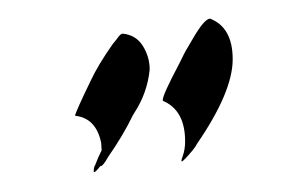

<svg xmlns="http://www.w3.org/2000/svg" viewBox="-20 -565 322 201"><path d="M78.6 -384.8Q78.1 -384.8 78.1 -385.7Q78.1 -390.1 79.6 -392.1Q82.5 -399.9 86.4 -407.7L85.9 -415.5Q80.6 -441.4 58.6 -443.8Q58.6 -446.8 75.2 -481Q83 -497.6 98.1 -519L102.1 -523.9Q106 -529.8 108.4 -529.8Q122.6 -528.3 129.6 -516.8Q136.7 -505.4 136.7 -492.2Q134.3 -467.8 120.6 -446.8L119.1 -444.3Q108.4 -422.4 93.3 -400.9Q87.9 -391.1 85.4 -391.1H85Q80.1 -384.8 78.6 -384.8ZM170.4 -396Q169.9 -396 169.9 -396.5Q169.9 -397.9 171.4 -401.9Q173.8 -408.7 173.8 -417Q173.8 -449.7 150.4 -459.5V-460.4Q150.4 -465.8 167 -497.1L170.9 -504.9Q173.3 -510.3 180.7 -522.5Q193.8 -545.4 199.7 -545.4H200.2Q223.6 -536.1 223.6 -502.9Q223.6 -468.8 186 -414.1Q185.5 -412.6 182.1 -408.2Q172.4 -396.5 170.4 -396Z"/></svg>

Font: Terrible Cursive
Style: Regular
Weight: 400
Designer: GGBotNet
Foundry: GGBotNet
Version: 1.00